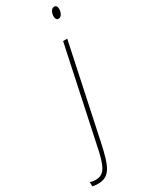

<svg xmlns="http://www.w3.org/2000/svg" viewBox="-376 -757 813 1042"><g transform="rotate(-30 30.0 -236.0)"><path d="M164 -643C184 -643 193 -670 193 -687C193 -704 186 -712 175 -712C155 -712 146 -686 146 -667C146 -652 153 -643 164 -643ZM-99 240C-23 240 -2 188 27 53L150 -526H124L1 52C-24 179 -45 215 -99 215C-114 215 -123 213 -133 209V236C-126 238 -114 240 -99 240Z"/></g></svg>

Font: Noto Sans ExtraCondensed Thin
Style: Italic
Weight: 100
Width: 2
Italic angle: -12°
Designer: Monotype Design Team
Foundry: Monotype Imaging Inc.
Version: Version 2.013